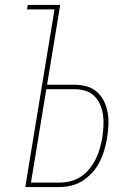

<svg xmlns="http://www.w3.org/2000/svg" viewBox="-20 -755 540 775"><path d="M82 0 200 -717H89L92 -735H223L170 -413H281Q307 -413 331 -406Q355 -399 372.5 -383Q390 -367 400.5 -345Q411 -323 415 -298.5Q419 -274 417.5 -248Q416 -222 412 -197Q408 -173 401 -149Q394 -125 382.5 -102Q371 -79 353.5 -59.5Q336 -40 314.5 -26Q293 -12 268.5 -6Q244 0 220 0ZM105 -18H220Q242 -18 264.5 -23.5Q287 -29 306.5 -42Q326 -55 341 -73.5Q356 -92 366.5 -113Q377 -134 383 -156Q389 -178 393 -199Q396 -222 397.5 -245Q399 -268 396 -290Q393 -312 384.5 -332Q376 -352 361 -367Q346 -382 325 -388.5Q304 -395 281 -395H167Z"/></svg>

Font: Iosevka Term Curly Th Obl
Style: Regular
Weight: 100
Italic angle: -9°
Designer: Belleve Invis
Foundry: Belleve Invis
Version: Version 32.3.0